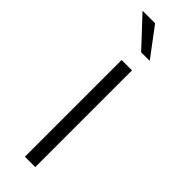

<svg xmlns="http://www.w3.org/2000/svg" viewBox="-251 -747 758 758"><g transform="rotate(45 128.0 -368.0)"><path d="M180 -616 90 -736H20L132 -616ZM99 0H157V-540H99Z"/></g></svg>

Font: Resamitz
Style: Regular
Weight: 500
Designer: gluk
Foundry: gluk
Version: Version 0.047